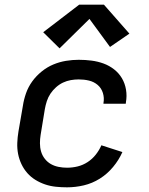

<svg xmlns="http://www.w3.org/2000/svg" viewBox="-20 -794 640 822"><path d="M267 8Q243 8 219 5.5Q195 3 173 -4.5Q151 -12 131.5 -24Q112 -36 97 -53Q82 -70 72 -91Q62 -112 57.5 -135Q53 -158 54 -182.5Q55 -207 59 -231L78 -341Q82 -368 91.5 -395Q101 -422 118 -445.5Q135 -469 158.5 -488Q182 -507 208.5 -518Q235 -529 262.5 -533.5Q290 -538 317 -538Q345 -538 372 -534.5Q399 -531 423.5 -522Q448 -513 468.5 -497Q489 -481 502 -459Q515 -437 519.5 -410Q524 -383 519 -356Q519 -354 519 -352.5Q519 -351 518 -350H423Q423 -351 423 -351.5Q423 -352 423 -353Q427 -375 420.5 -396Q414 -417 398 -430.5Q382 -444 361 -449Q340 -454 317 -454Q300 -454 283 -451Q266 -448 250 -440.5Q234 -433 220 -420.5Q206 -408 196 -393Q186 -378 180.5 -361Q175 -344 172 -327L154 -217Q151 -199 151 -180.5Q151 -162 156 -145Q161 -128 172 -114Q183 -100 198 -91.5Q213 -83 231 -79.5Q249 -76 267 -76Q290 -76 312.5 -81.5Q335 -87 355 -100Q375 -113 390 -132Q405 -151 414 -172L504 -143Q489 -109 464 -79Q439 -49 407 -29Q375 -9 339 -0.5Q303 8 267 8ZM235 -587 165 -656 319 -774H425L534 -650L451 -593L363 -713Z"/></svg>

Font: Iosevka Curly Medium Extended
Style: Italic
Weight: 500
Width: 7
Italic angle: -9°
Monospace: yes
Designer: Belleve Invis
Foundry: Belleve Invis
Version: Version 11.1.0; ttfautohint (v1.8.3)